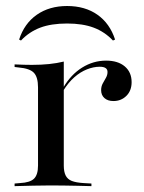

<svg xmlns="http://www.w3.org/2000/svg" viewBox="-20 -635 492 655"><path d="M153.2 -2.4Q121 -2.4 92.3 -1.6Q63.7 -0.8 29.8 0V-8.9L48.4 -10.5Q82.3 -12.1 96 -25.4Q109.7 -38.7 109.7 -70.2V-207.3H197.6V-70.2Q197.6 -49.2 204 -36.3Q210.5 -23.4 225 -17.7Q239.5 -12.1 264.5 -10.5L291.9 -8.9V0Q266.9 -0.8 244.4 -1.2Q221.8 -1.6 199.6 -2Q177.4 -2.4 153.2 -2.4ZM109.7 -207.3V-337.1Q109.7 -371.8 95.6 -386.7Q81.5 -401.6 43.5 -404.8L29.8 -406.5V-415.3Q50 -414.5 62.5 -414.1Q75 -413.7 88.7 -413.7Q120.2 -413.7 147.6 -416.5Q175 -419.4 197.6 -425V-415.3V-207.3ZM366.9 -290.3Q347.6 -290.3 336.3 -300.4Q325 -310.5 325 -327.4Q325 -340.3 330.6 -350.4Q336.3 -360.5 341.5 -369.8Q346.8 -379 346.8 -389.5Q346.8 -407.3 320.2 -407.3Q299.2 -407.3 276.6 -398.4Q254 -389.5 233.5 -371.4Q212.9 -353.2 196 -325.8V-336.3Q221.8 -380.6 260.1 -404.4Q298.4 -428.2 341.9 -428.2Q382.3 -428.2 405.6 -408.5Q429 -388.7 429 -354.8Q429 -325.8 411.3 -308.1Q393.5 -290.3 366.9 -290.3ZM208.9 -614.5Q270.2 -614.5 312.5 -584.7Q354.8 -554.8 372.6 -500L365.3 -496.8Q337.1 -526.6 299.6 -540.7Q262.1 -554.8 208.9 -554.8Q154.8 -554.8 117.3 -540.7Q79.8 -526.6 51.6 -496.8L45.2 -500Q62.9 -554.8 105.6 -584.7Q148.4 -614.5 208.9 -614.5Z"/></svg>

Font: Playfair 144pt SemiExpanded Medium
Style: Regular
Weight: 500
Width: 6
Designer: Claus Eggers Sørensen
Foundry: Claus Eggers Sørensen
Version: Version 2.203